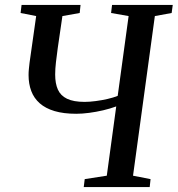

<svg xmlns="http://www.w3.org/2000/svg" viewBox="-20 -763 724 783"><path d="M321.5 0 325.5 -32.5 415.5 -46.5 454 -329Q429.5 -320 400.8 -313.2Q372 -306.5 343.8 -302.8Q315.5 -299 291 -299Q239.5 -299 202.5 -310Q165.5 -321 142 -341.8Q118.5 -362.5 107.5 -391.8Q96.5 -421 96.5 -457Q96.5 -469.5 97.8 -482Q99 -494.5 100.5 -507L127.5 -697.5L64 -710L68 -743H308.5L305 -710L234.5 -697.5L215.5 -567Q211.5 -537 208.2 -509.5Q205 -482 205 -459Q205 -422.5 216 -397.8Q227 -373 253.5 -360.2Q280 -347.5 325 -347.5Q345.5 -347.5 370.2 -350.8Q395 -354 418.8 -359.5Q442.5 -365 460 -372L504.5 -697.5L433 -710L437 -743H684.5L680 -710L611.5 -697.5L522.5 -46.5L594 -32.5L590.5 0Z"/></svg>

Font: Merriweather 72pt
Style: Italic
Weight: 400
Italic angle: -7.8°
Version: Version 2.101